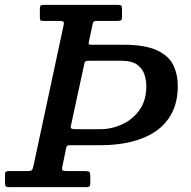

<svg xmlns="http://www.w3.org/2000/svg" viewBox="-62 -770 784 790"><path d="M285 -508Q286.5 -516 290.5 -518Q294.5 -520 304.5 -520H437Q480.5 -520 502.8 -503.5Q525 -487 532.5 -462.8Q540 -438.5 540 -415.5Q540 -357 512.2 -317.8Q484.5 -278.5 441 -258.5Q397.5 -238.5 351 -238.5H250Q236.5 -238.5 232 -241.2Q227.5 -244 229.5 -251.5ZM-41.5 -17Q-41.5 -6 -37.8 -3Q-34 0 -22.5 0H292.5Q304 0 306.8 -4Q309.5 -8 309.5 -20V-42Q309.5 -57.5 306.5 -61.8Q303.5 -66 287.5 -66H218.5Q200 -66 195.8 -69Q191.5 -72 195 -86.5L210.5 -162.5Q212 -168.5 214.8 -170.5Q217.5 -172.5 228.5 -172.5H352Q420 -172.5 477.8 -186.5Q535.5 -200.5 578.5 -229.8Q621.5 -259 645.5 -305.5Q669.5 -352 669.5 -417Q669.5 -463.5 651 -502Q632.5 -540.5 583.5 -563.2Q534.5 -586 443 -586H314Q304.5 -586 303.2 -587.8Q302 -589.5 303.5 -596.5L317.5 -663Q320 -675 322 -679.5Q324 -684 339 -684H420.5Q432 -684 436 -686.5Q440 -689 440 -700.5V-732.5Q440 -744 436.5 -747Q433 -750 422 -750H119Q108 -750 105 -746.8Q102 -743.5 102 -732V-700.5Q102 -690 104 -687Q106 -684 116 -684H177Q195.5 -684 199 -680.5Q202.5 -677 199 -663L75.5 -86.5Q72.5 -72.5 68 -69.2Q63.5 -66 46.5 -66H-25.5Q-34 -66 -37.8 -63.5Q-41.5 -61 -41.5 -52Z"/></svg>

Font: Besley Medium
Style: Italic
Weight: 500
Italic angle: -13°
Designer: Owen Earl
Foundry: indestructible type*
Version: Version 2.001